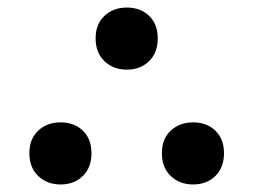

<svg xmlns="http://www.w3.org/2000/svg" viewBox="-20 -480 674 510"><path d="M141 10Q105 10 81.5 -12.5Q58 -35 58 -73Q58 -111 81.5 -133Q105 -155 141 -155Q177 -155 200 -133Q223 -111 223 -73Q223 -35 200 -12.5Q177 10 141 10ZM493 10Q457 10 433.5 -12.5Q410 -35 410 -73Q410 -111 433.5 -133Q457 -155 493 -155Q529 -155 552 -133Q575 -111 575 -73Q575 -35 552 -12.5Q529 10 493 10ZM317 -295Q281 -295 257.5 -317.5Q234 -340 234 -378Q234 -416 257.5 -438Q281 -460 317 -460Q353 -460 376 -438Q399 -416 399 -378Q399 -340 376 -317.5Q353 -295 317 -295Z"/></svg>

Font: Kufam SemiBold
Style: Regular
Weight: 600
Designer: Wael Morcos, Artur Schmal
Foundry: Original Type
Version: Version 1.300; ttfautohint (v1.8.3)